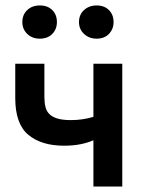

<svg xmlns="http://www.w3.org/2000/svg" viewBox="-20 -685 526 705"><path d="M323 -170Q303 -161 276 -155.5Q249 -150 215 -150Q132 -150 84 -190Q36 -230 36 -325V-451H143V-329Q143 -308 147 -292Q151 -276 162 -265.5Q173 -255 192 -249.5Q211 -244 240 -244Q284 -244 323 -256V-451H429V0H323ZM126 -543Q98 -543 80 -560.5Q62 -578 62 -604Q62 -631 80 -648Q98 -665 126 -665Q155 -665 172 -648Q189 -631 189 -604Q189 -578 172 -560.5Q155 -543 126 -543ZM335 -543Q307 -543 288.5 -560.5Q270 -578 270 -604Q270 -631 288.5 -648Q307 -665 335 -665Q363 -665 380 -648Q397 -631 397 -604Q397 -578 380 -560.5Q363 -543 335 -543Z"/></svg>

Font: Tilda Sans Semibold
Style: Regular
Weight: 600
Designer: ParaType Ltd
Foundry: ParaType Ltd
Version: Version 1.009